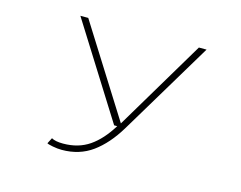

<svg xmlns="http://www.w3.org/2000/svg" viewBox="-96 -649 1242 989"><g transform="rotate(15 525.0 -154.0)"><path d="M260 -500 563 -18.5 850 -500H891L591 0Q535.5 92 466.5 142Q397.5 192 304 192Q281 192 255 187Q229 182 224 178L240 147Q260 159 302 159Q383 159 441.8 118.8Q500.5 78.5 548.5 0H532L218 -500Z"/></g></svg>

Font: League Mono Extended Thin
Style: Regular
Weight: 100
Width: 9
Designer: Tyler Finck
Foundry: The League of Moveable Type / Tyler Finck
Version: Version 2.210